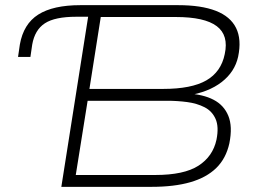

<svg xmlns="http://www.w3.org/2000/svg" viewBox="-20 -725 1014 745"><path d="M218 0 322 -660H276Q193 -660 154 -634.5Q115 -609 105 -552L98 -504H50L57 -552Q71 -632 128.5 -668.5Q186 -705 292 -705H671Q761 -705 817.5 -683Q874 -661 896 -616.5Q918 -572 904 -505Q891 -446 840 -406.5Q789 -367 706 -354L708 -362Q768 -359 808.5 -338Q849 -317 866 -275.5Q883 -234 870 -169Q857 -110 819 -73Q781 -36 718.5 -18Q656 0 568 0ZM274 -46H582Q694 -46 750 -82Q806 -118 820 -183Q830 -233 816.5 -263.5Q803 -294 773.5 -309Q744 -324 706 -329Q668 -334 629 -334H320ZM327 -380H613Q723 -380 780.5 -413Q838 -446 852 -515Q868 -588 821 -623.5Q774 -659 662 -659H371Z"/></svg>

Font: Nunito Sans 10pt Expanded ExtraLight
Style: Italic
Weight: 250
Width: 7
Italic angle: -9°
Designer: Vernon Adams
Foundry: Vernon Adams
Version: Version 3.101;gftools[0.9.27]